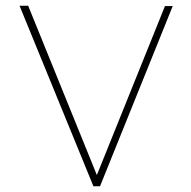

<svg xmlns="http://www.w3.org/2000/svg" viewBox="-20 -644 665 668"><path d="M305 4H328L581 -623H554L317 -35L78 -624H48Z"/></svg>

Font: Inconsolata Expanded ExtraLight
Style: Regular
Weight: 200
Width: 7
Monospace: yes
Designer: Raph Levien, Cyreal, Brenton Simpson
Foundry: Raph Levien, Cyreal, Google
Version: Version 3.100